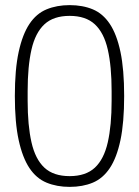

<svg xmlns="http://www.w3.org/2000/svg" viewBox="-20 -718 544 750"><path d="M252 12Q202 12 162 -4.5Q122 -21 95 -61.5Q68 -102 53 -170.5Q38 -239 38 -343Q38 -447 53 -515.5Q68 -584 95 -624.5Q122 -665 162 -681.5Q202 -698 252 -698Q303 -698 342.5 -681.5Q382 -665 409 -624.5Q436 -584 450.5 -515.5Q465 -447 465 -343Q465 -239 450.5 -170.5Q436 -102 409 -61.5Q382 -21 342.5 -4.5Q303 12 252 12ZM252 -30Q315 -30 350.5 -63Q386 -96 401 -162Q416 -228 416 -324V-362Q416 -459 401 -524.5Q386 -590 350.5 -623Q315 -656 252 -656Q189 -656 153.5 -623Q118 -590 103 -524.5Q88 -459 88 -362V-324Q88 -228 103 -162Q118 -96 153.5 -63Q189 -30 252 -30Z"/></svg>

Font: Archivo SemiCondensed Thin
Style: Regular
Weight: 250
Width: 4
Designer: Hector Gatti
Foundry: Omnibus-Type
Version: Version 2.001